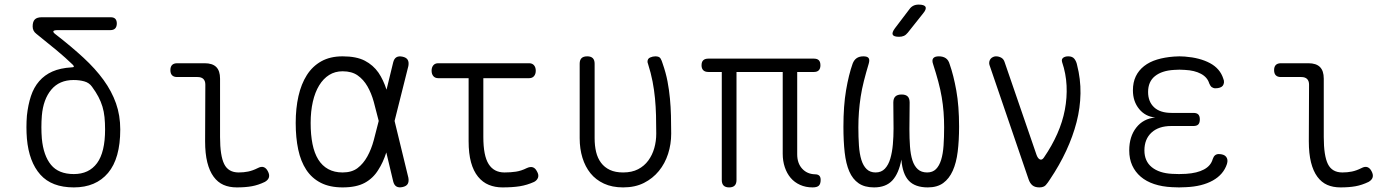

<svg xmlns="http://www.w3.org/2000/svg" viewBox="-20 -805 6040 835"><path d="M224 -654Q291 -602 343 -554Q395 -506 430.5 -457Q466 -408 484.5 -355.5Q503 -303 503 -242Q503 -116 450 -53Q397 10 301 10Q205 10 155.5 -45.5Q106 -101 97 -202Q95 -227 95 -252Q95 -277 97 -302Q102 -349 114.5 -387Q127 -425 150.5 -452Q174 -479 208 -494Q242 -509 291 -512Q300 -512 301 -515Q302 -518 296 -524Q265 -554 226 -586.5Q187 -619 138 -658Q130 -664 126 -672Q122 -680 122 -690Q122 -711 131.5 -720.5Q141 -730 162 -730H461Q475 -730 481.5 -723Q488 -716 488 -703Q488 -689 481 -681.5Q474 -674 460 -674H231Q214 -674 212 -669Q210 -664 224 -654ZM380 -428Q368 -445 347 -451Q326 -457 300 -457Q238 -457 203 -415Q168 -373 162 -302Q160 -277 160 -252Q160 -227 162 -202Q169 -128 202 -88Q235 -48 301 -48Q367 -48 402 -95.5Q437 -143 437 -242Q437 -271 434.5 -295.5Q432 -320 425.5 -341.5Q419 -363 408 -384Q397 -405 380 -428Z M937 -209Q937 -128 955 -91.5Q973 -55 1018 -55Q1040 -55 1059.5 -59Q1079 -63 1101 -74Q1116 -82 1127 -78Q1138 -74 1145 -60Q1153 -45 1149.5 -33.5Q1146 -22 1132 -14Q1103 0 1075 5Q1047 10 1010 10Q977 10 952 -1Q927 -12 909 -36.5Q891 -61 881.5 -99Q872 -137 872 -191L873 -437Q873 -453 864.5 -461.5Q856 -470 839 -470H750Q736 -470 728.5 -477.5Q721 -485 721 -500Q721 -515 728.5 -522.5Q736 -530 751 -530H870Q904 -530 920.5 -513.5Q937 -497 937 -463Z M1756 -32Q1759 -15 1753 -5Q1747 5 1730.5 8.5Q1714 12 1704 6Q1694 0 1690 -16L1660 -142Q1646 -98 1625 -66Q1603 -30 1566.5 -10Q1530 10 1470 10Q1414 10 1375 -10Q1336 -30 1312 -66.5Q1288 -103 1277 -154.5Q1266 -206 1266 -270Q1266 -334 1278 -387Q1290 -440 1314.5 -478.5Q1339 -517 1377.5 -538.5Q1416 -560 1470 -560Q1530 -560 1566.5 -541Q1603 -522 1626 -489Q1647 -458 1661 -415L1690 -534Q1694 -550 1704 -556Q1714 -562 1730.5 -558.5Q1747 -555 1753 -545Q1759 -535 1756 -518L1696 -279ZM1627 -279 1626 -283Q1616 -324 1605.5 -362Q1595 -400 1578 -429.5Q1561 -459 1535.5 -477Q1510 -495 1470 -495Q1437 -495 1411.5 -479Q1386 -463 1368 -433.5Q1350 -404 1340.5 -362.5Q1331 -321 1331 -270Q1331 -219 1339 -179Q1347 -139 1364 -111.5Q1381 -84 1407.5 -69.5Q1434 -55 1470 -55Q1510 -55 1535 -74Q1560 -93 1577.5 -124.5Q1595 -156 1605.5 -195.5Q1616 -235 1626 -275Z M2281 -530Q2295 -530 2302.5 -521Q2310 -512 2310 -497.5Q2310 -483 2302.5 -474Q2295 -465 2281 -465H2082V-209Q2082 -128 2105 -91.5Q2128 -55 2174 -55Q2201 -55 2224 -58.5Q2247 -62 2271 -74Q2286 -81 2297 -77.5Q2308 -74 2315 -60Q2324 -45 2320 -33Q2316 -21 2303 -14Q2272 0 2240.5 5Q2209 10 2165 10Q2133 10 2106 -1Q2079 -12 2059 -36.5Q2039 -61 2028.5 -99Q2018 -137 2018 -191V-465H1886Q1872 -465 1864.5 -474Q1857 -483 1857 -497.5Q1857 -512 1864.5 -521Q1872 -530 1886 -530Z M2501 -528Q2501 -544 2509 -552Q2517 -560 2534 -560Q2550 -560 2558 -552Q2566 -544 2566 -528V-204Q2566 -171 2572.5 -144Q2579 -117 2594 -97Q2609 -77 2632.5 -66Q2656 -55 2690 -55Q2728 -55 2755 -69Q2782 -83 2799.5 -107Q2817 -131 2825.5 -161Q2834 -191 2834 -224Q2834 -266 2833 -303.5Q2832 -341 2828.5 -377.5Q2825 -414 2818 -450.5Q2811 -487 2798 -528Q2797 -530 2796.5 -532.5Q2796 -535 2796 -537Q2796 -550 2807.5 -555Q2819 -560 2830 -560Q2847 -560 2852.5 -551Q2858 -542 2862 -528Q2876 -488 2883 -451Q2890 -414 2893.5 -377Q2897 -340 2898 -302.5Q2899 -265 2899 -224Q2899 -178 2885.5 -136Q2872 -94 2845.5 -61.5Q2819 -29 2780.5 -9.5Q2742 10 2690 10Q2642 10 2606.5 -6.5Q2571 -23 2548 -51.5Q2525 -80 2513 -119Q2501 -158 2501 -204Z M3514 10Q3484 10 3459.5 -1Q3435 -12 3418.5 -31.5Q3402 -51 3393 -78Q3384 -105 3384 -136V-492H3183V-22Q3183 -6 3175 2Q3167 10 3151 10Q3135 10 3127 2Q3119 -6 3119 -22V-492H3061Q3046 -492 3038.5 -499.5Q3031 -507 3031 -521Q3031 -536 3038.5 -543Q3046 -550 3060 -550H3520Q3534 -550 3541 -543Q3548 -536 3548 -521Q3548 -507 3541 -499.5Q3534 -492 3520 -492H3447V-134Q3447 -95 3468.5 -71.5Q3490 -48 3524 -47Q3537 -47 3543 -41Q3549 -35 3549 -23Q3549 -5 3541 2.5Q3533 10 3514 10Z M4063 -560Q4081 -560 4093 -552Q4105 -544 4110 -526Q4127 -478 4139 -411Q4151 -344 4151 -254Q4151 -194 4145 -145.5Q4139 -97 4123.5 -62.5Q4108 -28 4082 -9Q4056 10 4015 10Q3960 10 3932.5 -19Q3905 -48 3900 -111Q3889 -51 3861 -20.5Q3833 10 3781 10Q3740 10 3714 -8Q3688 -26 3673.5 -59.5Q3659 -93 3653.5 -142Q3648 -191 3648 -254Q3648 -345 3659.5 -412.5Q3671 -480 3688 -528Q3694 -544 3705.5 -552Q3717 -560 3735 -560Q3752 -560 3757.5 -552.5Q3763 -545 3758 -528Q3746 -488 3737 -452.5Q3728 -417 3723 -384Q3718 -351 3715.5 -318.5Q3713 -286 3713 -251Q3713 -208 3715.5 -172Q3718 -136 3726 -110Q3734 -84 3749 -69.5Q3764 -55 3788 -55Q3813 -55 3828.5 -71.5Q3844 -88 3852 -115.5Q3860 -143 3863 -177Q3866 -211 3866 -246L3865 -359Q3865 -377 3874 -385.5Q3883 -394 3901 -394Q3919 -394 3927.5 -385.5Q3936 -377 3936 -359L3935 -243Q3935 -203 3937.5 -168Q3940 -133 3948 -108Q3956 -83 3971.5 -69Q3987 -55 4012 -55Q4036 -55 4050.5 -69.5Q4065 -84 4073 -110Q4081 -136 4083.5 -172Q4086 -208 4086 -251Q4086 -286 4083.5 -318Q4081 -350 4075.5 -382.5Q4070 -415 4060.5 -450.5Q4051 -486 4038 -526Q4032 -543 4038.5 -551.5Q4045 -560 4063 -560ZM3928 -663Q3920 -653 3911 -649Q3902 -645 3890 -645Q3867 -645 3862.5 -654Q3858 -663 3872 -682L3935 -765Q3942 -775 3952 -780Q3962 -785 3975 -785Q4000 -785 4005 -775Q4010 -765 3994 -746Z M4453 -26 4283 -523Q4281 -530 4282.5 -537Q4284 -544 4288 -549Q4292 -554 4298.5 -557Q4305 -560 4311 -560Q4324 -560 4334.5 -554Q4345 -548 4349 -535L4488 -131Q4494 -115 4503 -111.5Q4512 -108 4520 -120Q4555 -171 4578 -223Q4601 -275 4611 -327.5Q4621 -380 4618.5 -432.5Q4616 -485 4599 -535Q4597 -542 4598.5 -546.5Q4600 -551 4604 -554Q4608 -557 4613.5 -558.5Q4619 -560 4626 -560Q4644 -560 4652.5 -549Q4661 -538 4664 -523Q4680 -461 4679 -398.5Q4678 -336 4662 -274Q4646 -212 4617 -149.5Q4588 -87 4547 -26Q4537 -10 4528 0Q4519 10 4500 10Q4481 10 4470 1Q4459 -8 4453 -26Z M5300 -463Q5304 -454 5303 -446Q5302 -438 5298 -432.5Q5294 -427 5285.5 -424Q5277 -421 5265 -421Q5261 -421 5257 -422.5Q5253 -424 5250 -426Q5247 -428 5244 -432.5Q5241 -437 5239 -442Q5231 -469 5203 -484Q5175 -499 5133 -501Q5121 -502 5109.5 -502Q5098 -502 5086 -501Q5033 -498 5003 -474Q4973 -450 4973 -405Q4973 -363 4999 -338.5Q5025 -314 5075 -314H5170Q5185 -314 5191.5 -307Q5198 -300 5198 -286Q5198 -271 5191.5 -264Q5185 -257 5170 -257H5074Q5019 -257 4988 -228.5Q4957 -200 4957 -151Q4957 -104 4989 -78Q5021 -52 5077 -49Q5092 -48 5107.5 -48Q5123 -48 5138 -49Q5186 -52 5216 -68Q5246 -84 5254 -113Q5256 -119 5258.5 -123Q5261 -127 5264 -129.5Q5267 -132 5271 -133.5Q5275 -135 5280 -135Q5291 -135 5299.5 -132Q5308 -129 5312.5 -123Q5317 -117 5318 -109.5Q5319 -102 5316 -92Q5301 -46 5254.5 -20Q5208 6 5138 9Q5123 10 5107.5 10Q5092 10 5077 9Q5034 7 4999.5 -4.5Q4965 -16 4941 -36.5Q4917 -57 4904 -85.5Q4891 -114 4891 -151Q4891 -211 4921.5 -250Q4952 -289 5004 -294Q4961 -298 4934 -331Q4907 -364 4907 -412Q4907 -447 4919.5 -473Q4932 -499 4955.5 -517.5Q4979 -536 5012 -546Q5045 -556 5086 -559Q5098 -560 5109.5 -560Q5121 -560 5133 -559Q5198 -554 5242 -530.5Q5286 -507 5300 -463Z M5737 -209Q5737 -128 5755 -91.5Q5773 -55 5818 -55Q5840 -55 5859.5 -59Q5879 -63 5901 -74Q5916 -82 5927 -78Q5938 -74 5945 -60Q5953 -45 5949.5 -33.5Q5946 -22 5932 -14Q5903 0 5875 5Q5847 10 5810 10Q5777 10 5752 -1Q5727 -12 5709 -36.5Q5691 -61 5681.5 -99Q5672 -137 5672 -191L5673 -437Q5673 -453 5664.5 -461.5Q5656 -470 5639 -470H5550Q5536 -470 5528.5 -477.5Q5521 -485 5521 -500Q5521 -515 5528.5 -522.5Q5536 -530 5551 -530H5670Q5704 -530 5720.5 -513.5Q5737 -497 5737 -463Z"/></svg>

Font: Maple Mono NL ExtraLight
Style: Regular
Weight: 275
Monospace: yes
Designer: subframe7536
Version: Version 7.000